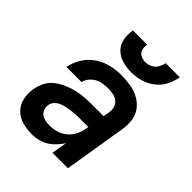

<svg xmlns="http://www.w3.org/2000/svg" viewBox="-210 -866 996 996"><g transform="rotate(45 288.0 -368.0)"><path d="M192 8Q223 8 253.5 -2Q284 -12 308.5 -34.5Q333 -57 351 -85L337 0H450L506 -342Q512 -377 507.5 -410.5Q503 -444 483.5 -470Q464 -496 435 -511.5Q406 -527 372.5 -532.5Q339 -538 304 -538Q267 -538 228.5 -529Q190 -520 156 -496.5Q122 -473 101 -438.5Q80 -404 73 -366H184Q189 -390 209 -409.5Q229 -429 254.5 -435Q280 -441 304 -441Q323 -441 341.5 -437.5Q360 -434 374 -423Q388 -412 393.5 -394.5Q399 -377 396 -358L390 -322H307Q279 -322 251 -320Q223 -318 195 -311.5Q167 -305 139.5 -293Q112 -281 88 -262.5Q64 -244 50.5 -217Q37 -190 33 -162Q27 -127 34.5 -92.5Q42 -58 65.5 -34.5Q89 -11 122.5 -1.5Q156 8 192 8ZM223 -89Q202 -89 182.5 -95.5Q163 -102 152.5 -120Q142 -138 146 -160Q148 -175 159.5 -187.5Q171 -200 185.5 -206.5Q200 -213 215.5 -216.5Q231 -220 246 -222Q261 -224 276.5 -225Q292 -226 307 -226H374L371 -211Q367 -186 355 -162Q343 -138 321.5 -120.5Q300 -103 274.5 -96Q249 -89 223 -89ZM328 -584Q362 -584 396 -593Q430 -602 459.5 -624.5Q489 -647 505 -678.5Q521 -710 527 -744H423Q420 -725 409.5 -707.5Q399 -690 380.5 -681.5Q362 -673 343 -673Q325 -673 309 -681.5Q293 -690 288.5 -708Q284 -726 287 -744H183Q177 -711 183 -678.5Q189 -646 211 -624Q233 -602 264 -593Q295 -584 328 -584Z"/></g></svg>

Font: Iosevka Sparkle SmBdObl
Style: Regular
Weight: 600
Italic angle: -9°
Designer: Belleve Invis
Foundry: Belleve Invis
Version: Version 4.5.0; ttfautohint (v1.8.3)